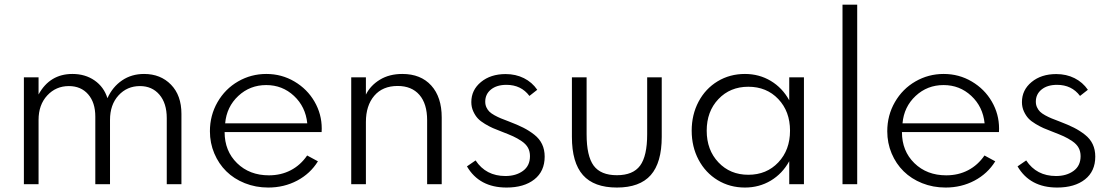

<svg xmlns="http://www.w3.org/2000/svg" viewBox="-20 -802 4831 836"><path d="M84 0V-465.3H147.9V-390.6Q196.8 -480 295.4 -480Q351.1 -480 391.8 -451.7Q432.6 -423.3 447.8 -374.5Q470.2 -423.8 511.5 -451.9Q552.7 -480 607.4 -480Q679.2 -480 724.6 -433.3Q770 -386.7 770 -306.2V0H706.1V-287.6Q706.1 -352.5 674.1 -389.9Q642.1 -427.2 589.4 -427.2Q533.2 -427.2 496.1 -386.7Q459 -346.2 459 -279.8V0H395V-294.4Q395 -355.5 363.8 -391.4Q332.5 -427.2 279.8 -427.2Q223.6 -427.2 185.8 -386.5Q147.9 -345.7 147.9 -279.8V0Z M894 -230.5Q894 -299.8 927.2 -357.4Q960.4 -415 1016.8 -447.5Q1073.2 -480 1139.6 -480Q1206.5 -480 1262.2 -447Q1317.9 -414.1 1349.4 -359.6Q1380.9 -305.2 1380.9 -242.2Q1380.9 -231.9 1380.4 -227.1H958Q958 -144.5 1012.2 -91.6Q1066.4 -38.6 1150.9 -38.6Q1203.6 -38.6 1246.1 -60.8Q1288.6 -83 1317.4 -125L1364.3 -99.6Q1331.1 -45.9 1273.9 -15.6Q1216.8 14.6 1147.9 14.6Q1093.3 14.6 1045.9 -4.4Q998.5 -23.4 965.3 -56.2Q932.1 -88.9 913.1 -134Q894 -179.2 894 -230.5ZM1139.2 -431.6Q1068.4 -431.6 1017.6 -384.3Q966.8 -336.9 960.4 -265.1H1317.9Q1310.5 -337.4 1260 -384.5Q1209.5 -431.6 1139.2 -431.6Z M1509.3 -465.3H1573.2V-390.1Q1592.8 -429.7 1633.8 -454.8Q1674.8 -480 1731.9 -480Q1812 -480 1857.7 -429.7Q1903.3 -379.4 1903.3 -290.5V0H1839.8V-278.8Q1839.8 -350.1 1806.2 -388.9Q1772.5 -427.7 1711.4 -427.7Q1646 -427.7 1609.6 -385Q1573.2 -342.3 1573.2 -271V0H1509.3Z M2013.2 -77.6 2050.8 -103.5Q2095.7 -35.6 2180.7 -35.6Q2226.6 -35.6 2257.1 -57.9Q2287.6 -80.1 2287.6 -122.1Q2287.6 -142.6 2279.1 -158.4Q2270.5 -174.3 2251.5 -187.3Q2232.4 -200.2 2214.1 -208.5Q2195.8 -216.8 2164.1 -229Q2141.1 -237.8 2126.5 -244.1Q2111.8 -250.5 2092 -262.2Q2072.3 -273.9 2060.8 -286.1Q2049.3 -298.3 2040.8 -316.9Q2032.2 -335.4 2032.2 -357.4Q2032.2 -410.2 2074.2 -444.8Q2116.2 -479.5 2181.6 -479.5Q2225.6 -479.5 2261.2 -461.7Q2296.9 -443.8 2319.3 -411.1L2285.2 -384.3Q2249 -432.6 2185.1 -432.6Q2143.1 -432.6 2117.9 -412.4Q2092.8 -392.1 2092.8 -359.4Q2092.8 -345.7 2097.9 -334.7Q2103 -323.7 2110.8 -315.9Q2118.7 -308.1 2133.3 -300Q2147.9 -292 2161.1 -286.6Q2174.3 -281.2 2196.3 -272.9Q2233.4 -258.8 2258.5 -246.1Q2283.7 -233.4 2306.4 -215.6Q2329.1 -197.8 2340.3 -174.1Q2351.6 -150.4 2351.6 -120.1Q2351.6 -56.2 2306.6 -20.8Q2261.7 14.6 2185.5 14.6Q2066.9 14.6 2013.2 -77.6Z M2470.2 -206.1V-465.3H2534.2V-217.3Q2534.2 -122.6 2564.9 -80.8Q2595.7 -39.1 2666 -39.1Q2736.3 -39.1 2767.1 -80.8Q2797.9 -122.6 2797.9 -217.3V-465.3H2861.3V-206.1Q2861.3 -93.8 2813.5 -39.6Q2765.6 14.6 2666 14.6Q2566.4 14.6 2518.3 -39.6Q2470.2 -93.8 2470.2 -206.1Z M3223.6 14.6Q3157.7 14.6 3104.7 -17.6Q3051.8 -49.8 3021.7 -106.4Q2991.7 -163.1 2991.7 -232.9Q2991.7 -302.7 3021.7 -359.4Q3051.8 -416 3104.7 -448Q3157.7 -480 3223.6 -480Q3285.6 -480 3336.2 -449.7Q3386.7 -419.4 3416.5 -365.2V-465.3H3480.5V0H3416.5V-100.1Q3386.7 -45.9 3336.2 -15.6Q3285.6 14.6 3223.6 14.6ZM3238.3 -41Q3317.9 -41 3368.9 -95Q3419.9 -148.9 3419.9 -232.9Q3419.9 -316.9 3368.9 -370.6Q3317.9 -424.3 3238.3 -424.3Q3159.2 -424.3 3108.2 -370.6Q3057.1 -316.9 3057.1 -232.9Q3057.1 -148.9 3108.2 -95Q3159.2 -41 3238.3 -41Z M3712.4 0H3648.4V-781.7H3712.4Z M3843.3 -230.5Q3843.3 -299.8 3876.5 -357.4Q3909.7 -415 3966.1 -447.5Q4022.5 -480 4088.9 -480Q4155.8 -480 4211.4 -447Q4267.1 -414.1 4298.6 -359.6Q4330.1 -305.2 4330.1 -242.2Q4330.1 -231.9 4329.6 -227.1H3907.2Q3907.2 -144.5 3961.4 -91.6Q4015.6 -38.6 4100.1 -38.6Q4152.8 -38.6 4195.3 -60.8Q4237.8 -83 4266.6 -125L4313.5 -99.6Q4280.3 -45.9 4223.1 -15.6Q4166 14.6 4097.2 14.6Q4042.5 14.6 3995.1 -4.4Q3947.8 -23.4 3914.6 -56.2Q3881.3 -88.9 3862.3 -134Q3843.3 -179.2 3843.3 -230.5ZM4088.4 -431.6Q4017.6 -431.6 3966.8 -384.3Q3916 -336.9 3909.7 -265.1H4267.1Q4259.8 -337.4 4209.2 -384.5Q4158.7 -431.6 4088.4 -431.6Z M4410.6 -77.6 4448.2 -103.5Q4493.2 -35.6 4578.1 -35.6Q4624 -35.6 4654.5 -57.9Q4685.1 -80.1 4685.1 -122.1Q4685.1 -142.6 4676.5 -158.4Q4668 -174.3 4648.9 -187.3Q4629.9 -200.2 4611.6 -208.5Q4593.3 -216.8 4561.5 -229Q4538.6 -237.8 4523.9 -244.1Q4509.3 -250.5 4489.5 -262.2Q4469.7 -273.9 4458.3 -286.1Q4446.8 -298.3 4438.2 -316.9Q4429.7 -335.4 4429.7 -357.4Q4429.7 -410.2 4471.7 -444.8Q4513.7 -479.5 4579.1 -479.5Q4623 -479.5 4658.7 -461.7Q4694.3 -443.8 4716.8 -411.1L4682.6 -384.3Q4646.5 -432.6 4582.5 -432.6Q4540.5 -432.6 4515.4 -412.4Q4490.2 -392.1 4490.2 -359.4Q4490.2 -345.7 4495.4 -334.7Q4500.5 -323.7 4508.3 -315.9Q4516.1 -308.1 4530.8 -300Q4545.4 -292 4558.6 -286.6Q4571.8 -281.2 4593.8 -272.9Q4630.9 -258.8 4656 -246.1Q4681.2 -233.4 4703.9 -215.6Q4726.6 -197.8 4737.8 -174.1Q4749 -150.4 4749 -120.1Q4749 -56.2 4704.1 -20.8Q4659.2 14.6 4583 14.6Q4464.4 14.6 4410.6 -77.6Z"/></svg>

Font: Spartan MB
Style: Regular
Weight: 400
Designer: Matt Bailey, Mirko Velimirovic
Foundry: Matt Bailey
Version: Version 1.005